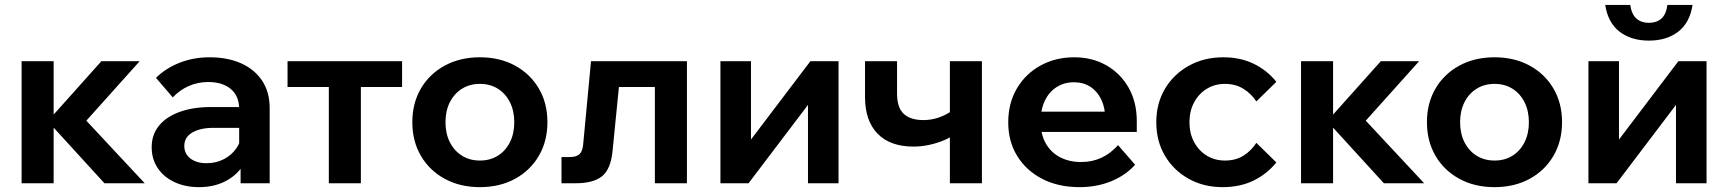

<svg xmlns="http://www.w3.org/2000/svg" viewBox="-20 -755 7120 791"><path d="M410.3 0 171.3 -261.7H182L397.8 -503H555.6L299.3 -217.3L292 -304.6L576.3 0ZM69 0V-503H201V0Z M1091 0H971.2V-100.9L965.3 -117.3V-306.2Q965.3 -359 931.1 -388.1Q896.9 -417.1 838.1 -417.1Q794.5 -417.1 757.2 -400.4Q719.8 -383.7 691.7 -353.8L622.6 -434.3Q662.9 -474 719.9 -496.5Q776.9 -519 843.5 -519Q917.5 -519 973.1 -494.2Q1028.7 -469.4 1059.9 -422.6Q1091 -375.9 1091 -309.2ZM800.3 16Q742.4 16 698.1 -5.1Q653.8 -26.2 629.4 -63.1Q604.9 -99.9 604.9 -148.5Q604.9 -200.5 635.2 -237.4Q665.4 -274.2 720.5 -294.1Q775.5 -314 848.7 -314H977.7V-228.3H858.7Q805.1 -228.3 772.2 -209Q739.3 -189.7 739.3 -153.6Q739.3 -121.2 764.7 -101.9Q790.1 -82.6 830.6 -82.6Q869.8 -82.6 902.1 -99.2Q934.3 -115.7 954.3 -144.8Q974.3 -173.8 977.3 -210.8L1015.2 -193.2Q1015.2 -131.4 988.2 -84.1Q961.1 -36.8 912.5 -10.4Q863.8 16 800.3 16Z M1334.7 0V-457.6H1466.7V0ZM1164.6 -396.6V-503H1636.5V-396.6Z M1957 16Q1875.3 16 1812.3 -18.3Q1749.3 -52.6 1714 -113.1Q1678.7 -173.6 1678.7 -251.5Q1678.7 -329.9 1714 -390.2Q1749.3 -450.4 1812.3 -484.7Q1875.3 -519 1957 -519Q2039.1 -519 2101.9 -484.7Q2164.6 -450.4 2200 -390.2Q2235.3 -329.9 2235.3 -251.8Q2235.3 -173.7 2200 -113.1Q2164.6 -52.6 2101.9 -18.3Q2039.1 16 1957 16ZM1957.3 -93.6Q1999.4 -93.6 2031.2 -113.6Q2063 -133.6 2080.9 -169.3Q2098.7 -204.9 2098.7 -251.4Q2098.7 -297.9 2080.9 -333.6Q2063 -369.3 2031.2 -389.4Q1999.4 -409.4 1957.3 -409.4Q1915.1 -409.4 1883.2 -389.4Q1851.2 -369.3 1833.2 -333.7Q1815.3 -298 1815.3 -251.5Q1815.3 -205 1833.2 -169.3Q1851.2 -133.7 1883.2 -113.6Q1915.1 -93.6 1957.3 -93.6Z M2293.2 0V-108H2327.1Q2354.7 -108 2367.5 -120Q2380.2 -132.1 2382.6 -160.7L2414.8 -503H2810V0H2678V-483.7L2772.8 -396.6H2438.2L2538.5 -483.7L2503.7 -134Q2496.5 -58.3 2460.6 -29.1Q2424.8 0 2351.1 0Z M2948 0V-503H3073.9V-168L3066.5 -170.4L3318.7 -503H3434.6V0H3308.7V-335L3316.1 -332.6L3063.9 0Z M3743.6 -151.1Q3647.3 -151.1 3595.5 -204.2Q3543.7 -257.3 3543.7 -355.4V-503H3675.7V-368.9Q3675.7 -311.2 3703.5 -285.8Q3731.2 -260.3 3783.9 -260.3Q3844.6 -260.3 3899 -296.4L3920.1 -206.5Q3899.4 -190.2 3870.3 -177.7Q3841.3 -165.3 3808.4 -158.2Q3775.5 -151.1 3743.6 -151.1ZM3893.3 0V-503H4025.3V0Z M4586.1 -157.1 4656.4 -76.3Q4618 -33.1 4558.5 -8.5Q4498.9 16 4427.3 16Q4340.1 16 4274 -18Q4207.9 -52 4170.8 -112.2Q4133.7 -172.4 4133.7 -250.9Q4133.7 -329.9 4169.3 -390.5Q4204.9 -451 4266.7 -485Q4328.4 -519 4405.3 -519Q4480.3 -519 4538.6 -485.5Q4596.8 -452 4630 -393.1Q4663.3 -334.2 4663.3 -256.3V-250.3H4533.5V-263.7Q4533.5 -310.1 4517.4 -344.1Q4501.4 -378.1 4472.6 -397.1Q4443.9 -416.1 4404.7 -416.1Q4364.1 -416.1 4333.2 -396.3Q4302.2 -376.5 4284.7 -340.5Q4267.2 -304.4 4267.2 -253.7Q4267.2 -201.2 4288.6 -163.8Q4309.9 -126.5 4347.6 -107Q4385.3 -87.5 4434.4 -87.5Q4524.3 -87.5 4586.1 -157.1ZM4663.3 -211.5H4219.5V-295H4646.7L4663.3 -255.7Z M5155.9 -166.5 5238.3 -85.7Q5198.8 -37.4 5143.6 -10.7Q5088.4 16 5016.7 16Q4938.7 16 4876.8 -18.6Q4814.9 -53.2 4779.3 -113.4Q4743.7 -173.7 4743.7 -251.5Q4743.7 -329.3 4779.6 -389.5Q4815.6 -449.8 4878.2 -484.4Q4940.9 -519 5019.5 -519Q5089.4 -519 5144.4 -492.6Q5199.4 -466.2 5238.3 -417.9L5155.9 -337.1Q5135 -368.9 5102.7 -389.1Q5070.3 -409.4 5026.9 -409.4Q4984.5 -409.4 4951.4 -389Q4918.3 -368.6 4899.3 -332.9Q4880.3 -297.3 4880.3 -251.5Q4880.3 -205.7 4899.3 -170.1Q4918.3 -134.4 4951.4 -114Q4984.5 -93.6 5026.9 -93.6Q5070.9 -93.6 5103 -113.8Q5135 -134.1 5155.9 -166.5Z M5681.3 0 5442.3 -261.7H5453L5668.8 -503H5826.6L5570.3 -217.3L5563 -304.6L5847.3 0ZM5340 0V-503H5472V0Z M6137 16Q6055.3 16 5992.3 -18.3Q5929.3 -52.6 5894 -113.1Q5858.7 -173.6 5858.7 -251.5Q5858.7 -329.9 5894 -390.2Q5929.3 -450.4 5992.3 -484.7Q6055.3 -519 6137 -519Q6219.1 -519 6281.9 -484.7Q6344.6 -450.4 6380 -390.2Q6415.3 -329.9 6415.3 -251.8Q6415.3 -173.7 6380 -113.1Q6344.6 -52.6 6281.9 -18.3Q6219.1 16 6137 16ZM6137.3 -93.6Q6179.4 -93.6 6211.2 -113.6Q6243 -133.6 6260.9 -169.3Q6278.7 -204.9 6278.7 -251.4Q6278.7 -297.9 6260.9 -333.6Q6243 -369.3 6211.2 -389.4Q6179.4 -409.4 6137.3 -409.4Q6095.1 -409.4 6063.2 -389.4Q6031.2 -369.3 6013.2 -333.7Q5995.3 -298 5995.3 -251.5Q5995.3 -205 6013.2 -169.3Q6031.2 -133.7 6063.2 -113.6Q6095.1 -93.6 6137.3 -93.6Z M6524 0V-503H6649.9V-168L6642.5 -170.4L6894.7 -503H7010.6V0H6884.7V-335L6892.1 -332.6L6639.9 0ZM6772.9 -587.7Q6700.4 -587.7 6652.5 -624.3Q6604.6 -660.9 6593.1 -734.8H6696.1Q6702.1 -695.4 6722.1 -678.2Q6742.1 -660.9 6772.9 -660.9Q6804.6 -660.9 6824.3 -678.2Q6844 -695.4 6849.4 -734.8H6953Q6941.5 -660.9 6893.8 -624.3Q6846 -587.7 6772.9 -587.7Z"/></svg>

Font: Wix Madefor Display
Style: Regular
Weight: 400
Designer: Dalton Maag Ltd
Foundry: Dalton Maag Ltd
Version: Version 3.100